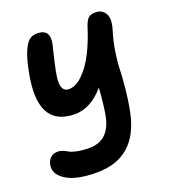

<svg xmlns="http://www.w3.org/2000/svg" viewBox="-140 -618 879 983"><g transform="rotate(-20 299.5 -126.0)"><path d="M220.2 261.2Q107.9 261.2 53 226.1Q-2 190.9 7.8 142.1Q18.6 91.8 67.9 91.8Q80.6 91.8 94.2 97.7Q107.9 103.5 120.1 110.8Q132.3 118.2 160.4 124Q188.5 129.9 227.1 129.9Q335 129.9 359.9 4.9Q369.1 -41 377 -144Q303.2 -58.1 216.8 -58.1Q10.7 -58.1 67.9 -342.8Q81.1 -411.1 98.1 -449.7Q115.2 -488.3 132.6 -500.7Q149.9 -513.2 173.8 -513.2Q249 -513.2 229 -429.2Q225.6 -416 219.2 -389.2Q193.4 -285.2 191.9 -247.6Q190.4 -189 231 -189Q268.6 -189 306.6 -225.8Q344.7 -262.7 375.2 -322Q405.8 -381.3 429.2 -457Q439.5 -487.8 452.4 -500Q465.3 -512.2 491.2 -512.2Q527.3 -512.2 544.4 -483.4Q561.5 -454.6 544.9 -399.9Q527.3 -342.8 519 -288.6Q510.7 -234.4 509.8 -195.3Q508.8 -156.2 502.9 -95.2Q497.1 -34.2 484.9 27.8Q438 261.2 220.2 261.2Z"/></g></svg>

Font: Shantell Sans Normal
Style: Italic
Weight: 600
Italic angle: -11.31°
Designer: Stephen Nixon, Anya Danilova, Shantell Martin
Foundry: Arrow Type
Version: Version 1.006;[559af2be0]